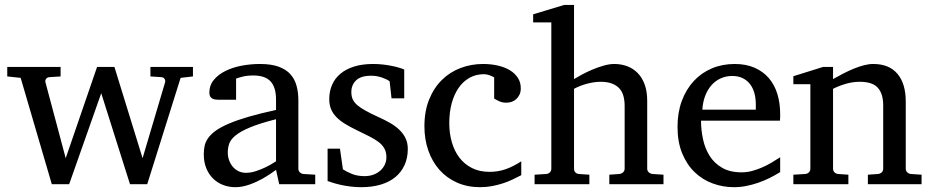

<svg xmlns="http://www.w3.org/2000/svg" viewBox="-20 -757 3827 789"><path d="M722.2 -437 585 0H514.2L396 -374L264.2 0H192.9L64.9 -437L9.8 -442.9V-481.9H229V-442.9L182.1 -439.9Q173.8 -439 169.2 -432.6Q164.6 -426.3 167 -418L250 -106.9L378.9 -481.9H450.2L565.9 -106.9L658.2 -418Q660.6 -425.8 656.5 -432.4Q652.3 -439 644 -439.9L598.1 -442.9V-481.9H772.9V-442.9Z M1114.3 -267.1Q1046.9 -250 1007.3 -233.4Q967.8 -216.8 947.5 -200Q927.2 -183.1 921.6 -165.8Q916 -148.4 916 -129.9Q916 -114.3 921.1 -99.4Q926.3 -84.5 935.8 -72.8Q945.3 -61 959.2 -54Q973.1 -46.9 991.2 -46.9Q1011.2 -46.9 1033 -54.2Q1054.7 -61.5 1072.8 -70.3Q1093.8 -80.6 1114.3 -94.2ZM1127.4 0 1114.3 -59.1Q1087.9 -39.1 1060.1 -23.4Q1047.9 -16.6 1034.2 -10.3Q1020.5 -3.9 1006.1 1.2Q991.7 6.3 976.8 9.3Q961.9 12.2 947.3 12.2Q919.9 12.2 896.2 2.9Q872.6 -6.3 855 -23.9Q837.4 -41.5 827.4 -66.4Q817.4 -91.3 817.4 -123Q817.4 -141.6 821 -158.2Q824.7 -174.8 835.9 -190.4Q847.2 -206.1 867.4 -220.5Q887.7 -234.9 920.7 -249Q953.6 -263.2 1001.2 -277.1Q1048.8 -291 1114.3 -305.2V-348.1Q1114.3 -398.4 1091.8 -422.6Q1069.3 -446.8 1021 -446.8Q994.6 -446.8 976.1 -441.9Q957.5 -437 950.2 -434.1V-347.2H877.4Q870.6 -347.2 864 -348.1Q857.4 -349.1 852.1 -352.3Q846.7 -355.5 843.5 -361.1Q840.3 -366.7 840.3 -376Q840.3 -406.7 858.9 -429Q877.4 -451.2 907.2 -465.8Q937 -480.5 974.1 -487.3Q1011.2 -494.1 1048.3 -494.1Q1094.7 -494.1 1125.2 -482.9Q1155.8 -471.7 1173.6 -451.7Q1191.4 -431.6 1198.7 -404.3Q1206.1 -377 1206.1 -344.2V-64Q1206.1 -54.7 1212.2 -48.8Q1218.3 -43 1227.1 -42L1275.4 -39.1V0Z M1655.8 -145Q1655.8 -108.4 1642.6 -79.1Q1629.4 -49.8 1605 -29.5Q1580.6 -9.3 1544.9 1.5Q1509.3 12.2 1464.8 12.2Q1441.9 12.2 1420.2 9.5Q1398.4 6.8 1380.1 2.7Q1361.8 -1.5 1347.7 -5.9Q1333.5 -10.3 1326.2 -13.2V-146H1377L1389.2 -61Q1404.3 -51.3 1426.5 -42.2Q1448.7 -33.2 1478 -33.2Q1499.5 -33.2 1516.1 -39.8Q1532.7 -46.4 1544.2 -57.1Q1555.7 -67.9 1561.8 -81.8Q1567.9 -95.7 1567.9 -110.8Q1567.9 -131.8 1559.6 -146.7Q1551.3 -161.6 1535.6 -173.6Q1520 -185.5 1497.3 -196.8Q1474.6 -208 1445.8 -222.2Q1418.5 -235.4 1397.5 -248.3Q1376.5 -261.2 1362.1 -276.1Q1347.7 -291 1340.3 -308.8Q1333 -326.7 1333 -349.1Q1333 -382.3 1345 -409.2Q1356.9 -436 1379.9 -454.8Q1402.8 -473.6 1436.3 -483.9Q1469.7 -494.1 1513.2 -494.1Q1535.2 -494.1 1555.2 -491.7Q1575.2 -489.3 1591.8 -485.8Q1608.4 -482.4 1621.1 -478.5Q1633.8 -474.6 1641.1 -471.2V-353H1588.9L1581.1 -422.9Q1570.3 -431.2 1549.3 -438.5Q1528.3 -445.8 1504.9 -445.8Q1463.4 -445.8 1443.6 -427Q1423.8 -408.2 1423.8 -378.9Q1423.8 -361.8 1429.4 -349.1Q1435.1 -336.4 1448 -325.2Q1460.9 -314 1482.2 -302.2Q1503.4 -290.5 1535.2 -275.9Q1561.5 -264.2 1583.5 -251.5Q1605.5 -238.8 1621.6 -223.1Q1637.7 -207.5 1646.7 -188.5Q1655.8 -169.4 1655.8 -145Z M2122.1 -37.1Q2105 -28.3 2086.2 -19.3Q2067.4 -10.3 2046.1 -3.4Q2024.9 3.4 2001.7 7.8Q1978.5 12.2 1953.1 12.2Q1900.4 12.2 1858.2 -6.6Q1815.9 -25.4 1786.1 -58.8Q1756.3 -92.3 1740.2 -138.2Q1724.1 -184.1 1724.1 -237.8Q1724.1 -300.8 1743.7 -348.6Q1763.2 -396.5 1796.4 -429Q1829.6 -461.4 1873.3 -477.8Q1917 -494.1 1964.8 -494.1Q1997.6 -494.1 2026.1 -487.5Q2054.7 -481 2075.4 -468.3Q2096.2 -455.6 2108.2 -437Q2120.1 -418.5 2120.1 -394Q2120.1 -379.4 2115 -368.4Q2109.9 -357.4 2101.6 -349.9Q2093.3 -342.3 2082.8 -338.6Q2072.3 -335 2061 -335Q2044.4 -335 2032.2 -340.6Q2020 -346.2 2010.7 -352.1V-439Q2000.5 -444.8 1989.5 -448.5Q1978.5 -452.1 1968.8 -452.1Q1935.5 -452.1 1908.9 -437Q1882.3 -421.9 1864 -395Q1845.7 -368.2 1835.9 -331.3Q1826.2 -294.4 1826.2 -251Q1826.2 -209.5 1836.7 -172.9Q1847.2 -136.2 1867.9 -109.1Q1888.7 -82 1919.7 -66.4Q1950.7 -50.8 1991.7 -50.8Q2026.9 -50.8 2058.3 -61.8Q2089.8 -72.8 2122.1 -94.2Z M2483.9 0V-39.1L2524.9 -42Q2533.7 -43 2540.3 -48.8Q2546.9 -54.7 2546.9 -64V-321.8Q2546.9 -343.3 2542.2 -361.3Q2537.6 -379.4 2526.1 -392.6Q2514.6 -405.8 2495.6 -413.3Q2476.6 -420.9 2447.8 -420.9Q2434.6 -420.9 2419.9 -418.7Q2405.3 -416.5 2390.9 -412.6Q2376.5 -408.7 2363 -403.3Q2349.6 -397.9 2338.9 -392.1V-64Q2338.9 -54.7 2344.2 -48.8Q2349.6 -43 2358.9 -42L2401.9 -39.1V0H2176.8V-39.1L2224.6 -42Q2233.9 -43 2239.7 -48.8Q2245.6 -54.7 2245.6 -64V-665H2170.9V-698.2L2298.8 -736.8H2338.9V-432.1Q2352.5 -440.4 2372.6 -451.2Q2392.6 -461.9 2415.3 -471.4Q2438 -481 2461.2 -487.5Q2484.4 -494.1 2503.9 -494.1Q2532.7 -494.1 2557.4 -484.9Q2582 -475.6 2600.3 -457Q2618.7 -438.5 2629.2 -409.9Q2639.6 -381.3 2639.6 -342.8V-64Q2639.6 -54.7 2646.2 -48.8Q2652.8 -43 2661.6 -42L2706.5 -39.1V0Z M3186 -49.8Q3165 -36.6 3142.3 -25.4Q3119.6 -14.2 3095.5 -5.9Q3071.3 2.4 3046.4 7.3Q3021.5 12.2 2996.1 12.2Q2950.7 12.2 2908.7 -3.2Q2866.7 -18.6 2834.7 -49.3Q2802.7 -80.1 2783.4 -126.7Q2764.2 -173.3 2764.2 -235.8Q2764.2 -294.4 2781.7 -342Q2799.3 -389.6 2830.6 -423.6Q2861.8 -457.5 2904.8 -475.8Q2947.8 -494.1 2999 -494.1Q3045.4 -494.1 3080.6 -478.8Q3115.7 -463.4 3139.2 -436.3Q3162.6 -409.2 3174.3 -371.3Q3186 -333.5 3186 -289.1V-275.9Q3186 -268.1 3185.1 -261.2H2860.8Q2860.8 -223.1 2868.9 -185.1Q2877 -147 2896 -116.7Q2915 -86.4 2947.3 -67.6Q2979.5 -48.8 3027.8 -48.8Q3049.3 -48.8 3070.3 -54.4Q3091.3 -60.1 3111.6 -68.8Q3131.8 -77.6 3150.4 -88.6Q3168.9 -99.6 3186 -110.8ZM3085.9 -328.1Q3085.9 -353 3080.1 -374.3Q3074.2 -395.5 3062.3 -411.1Q3050.3 -426.8 3032 -435.8Q3013.7 -444.8 2988.8 -444.8Q2963.9 -444.8 2942.4 -435.3Q2920.9 -425.8 2904.5 -407.7Q2888.2 -389.6 2878.2 -364Q2868.2 -338.4 2866.2 -306.2H3085.9Z M3546.4 0V-39.1L3588.4 -42Q3597.2 -43 3603.3 -48.8Q3609.4 -54.7 3609.4 -64V-324.2Q3609.4 -371.6 3587.4 -396.2Q3565.4 -420.9 3513.2 -420.9Q3484.4 -420.9 3456.5 -412.8Q3428.7 -404.8 3403.3 -392.1V-64Q3403.3 -54.7 3409.2 -48.8Q3415 -43 3424.3 -42L3466.3 -39.1V0H3240.2V-39.1L3289.1 -42Q3298.3 -43 3304.2 -48.8Q3310.1 -54.7 3310.1 -64V-411.1H3240.2V-443.8L3362.3 -481.9H3403.3V-432.1Q3424.3 -443.8 3446 -455.1Q3467.8 -466.3 3489.3 -475.1Q3510.7 -483.9 3530.8 -489Q3550.8 -494.1 3568.4 -494.1Q3633.8 -494.1 3668 -453.6Q3702.1 -413.1 3702.1 -339.8V-64Q3702.1 -54.7 3708.3 -48.8Q3714.4 -43 3723.1 -42L3767.1 -39.1V0Z"/></svg>

Font: BabelStone Ogham Bound
Style: Italic
Weight: 400
Italic angle: -30°
Designer: Andrew West
Foundry: BabelStone
Version: Version 2.02 March 14, 2022